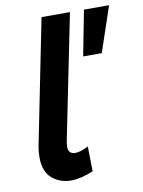

<svg xmlns="http://www.w3.org/2000/svg" viewBox="-85 -801 644 865"><g transform="rotate(-10 237.5 -368.0)"><path d="M171 6Q119 6 83 -25Q47 -56 47 -122Q47 -145 51 -168L166 -742H296L180 -168L178 -147Q178 -113 210 -113Q234 -113 270 -132L272 -18Q214 6 171 6ZM405 -535H320L360 -742H475Z"/></g></svg>

Font: Argentum Sans Medium
Style: Italic
Weight: 500
Italic angle: -11°
Designer: Julieta Ulanovsky (font), Cristiano Sobral (main changes and remaster)
Foundry: Julieta Ulanovsky (font), Cristiano Sobral (main changes and remaster)
Version: Version 2.007;June 15, 2022;FontCreator 14.0.0.2814 64-bit; 